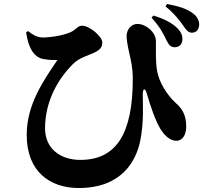

<svg xmlns="http://www.w3.org/2000/svg" viewBox="-20 -875 1040 963"><path d="M815 -673C827 -649 836 -639 856 -638C877 -638 895 -651 895 -679C895 -697 890 -712 872 -731C845 -760 800 -782 749 -797L740 -786C781 -742 800 -705 815 -673ZM900 -745C914 -724 925 -711 942 -711C967 -711 979 -730 979 -753C979 -768 971 -791 949 -807C917 -832 875 -844 818 -855L810 -843C856 -806 884 -768 900 -745ZM111 -713C121 -645 142 -601 180 -584C200 -575 247 -573 268 -574C197 -469 114 -351 114 -198C114 -14 231 68 375 68C590 68 662 -67 683 -167C703 -264 696 -362 696 -400C696 -434 708 -436 717 -404C734 -343 761 -267 783 -231C803 -198 831 -169 864 -169C897 -169 914 -200 914 -241C914 -301 891 -332 862 -358C816 -400 778 -463 768 -519C760 -566 762 -609 762 -668C762 -711 717 -753 671 -755C641 -756 615 -730 615 -694C615 -662 629 -607 635 -579C644 -539 646 -505 646 -480C646 -208 566 -73 383 -73C280 -73 206 -132 206 -231C206 -373 276 -484 346 -554C379 -587 422 -596 453 -611C486 -627 493 -641 493 -663C493 -691 430 -746 392 -746C373 -746 368 -735 349 -722C313 -697 228 -687 196 -687C168 -687 144 -700 121 -719Z"/></svg>

Font: Noto Serif CJK SC Black
Style: Regular
Weight: 900
Designer: Ryoko NISHIZUKA 西塚涼子 (kana & ideographs); Frank Grießhammer (Latin, Greek & Cyrillic); Wenlong ZHANG 张文龙 (bopomofo); San
Foundry: Adobe
Version: Version 2.001;hotconv 1.1.0;makeotfexe 2.6.0